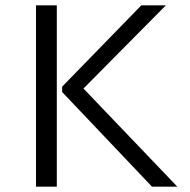

<svg xmlns="http://www.w3.org/2000/svg" viewBox="-20 -700 714 720"><path d="M115 -680H193V0H115ZM645 0H550L213 -355V-375L510 -680H602L293 -368Z"/></svg>

Font: Martel Sans Light
Style: Regular
Weight: 300
Designer: Dan Reynolds and Mathieu Réguer
Foundry: Dan Reynolds and Mathieu Réguer
Version: Version 1.002; ttfautohint (v1.1) -l 5 -r 5 -G 72 -x 0 -D la